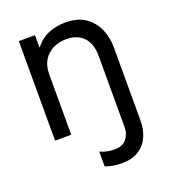

<svg xmlns="http://www.w3.org/2000/svg" viewBox="-136 -624 829 938"><g transform="rotate(-20 279.0 -154.5)"><path d="M337.9 215.8Q315.4 215.8 291 211.7Q266.6 207.5 252 200.2V124Q271 133.3 290.5 136.7Q310.1 140.1 323.2 139.6Q367.2 141.6 388.7 115Q410.2 88.4 409.2 51.8V-36.1L493.2 -43.9V45.9Q493.7 97.2 476.1 135.3Q458.5 173.3 423.6 194.6Q388.7 215.8 337.9 215.8ZM67.4 0V-517.6H151.4V-454.1H170.9L134.8 -418Q147.9 -453.1 173.8 -477.1Q199.7 -501 234.9 -513.2Q270 -525.4 310.5 -525.4Q376 -525.4 416.3 -496.6Q456.5 -467.8 474.9 -423.3Q493.2 -378.9 493.2 -332V0H409.2V-314.5Q409.2 -380.4 376.7 -413.8Q344.2 -447.3 287.1 -447.3Q249 -447.3 218.3 -431.9Q187.5 -416.5 169.4 -387Q151.4 -357.4 151.4 -314.5V0Z"/></g></svg>

Font: Reddit Sans
Style: Regular
Weight: 400
Designer: Stephen Hutchings
Foundry: Reddit
Version: Version 1.014